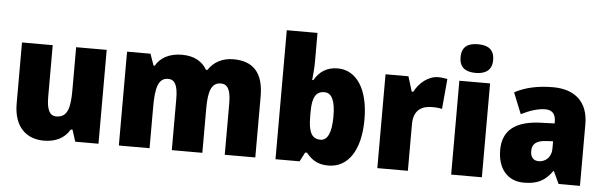

<svg xmlns="http://www.w3.org/2000/svg" viewBox="-49 -947 3553 1127"><g transform="rotate(5 1727.0 -383.0)"><path d="M558 -553H378V-300C378 -197 364 -138 297 -138C256 -138 240 -176 240 -249V-553H59V-193C59 -56 133 10 237 10C302 10 357 -14 389 -69H399L421 0H558Z M1304 -563C1239 -563 1188 -535 1157 -487H1149C1122 -533 1076 -563 1001 -563C926 -563 873 -532 847 -485H840L816 -553H678V0H859V-244C859 -358 875 -415 933 -415C972 -415 990 -381 990 -303V0H1170V-260C1170 -362 1187 -415 1243 -415C1282 -415 1302 -384 1302 -303V0H1482V-360C1482 -500 1420 -563 1304 -563Z M1782 -588V-760H1601V0H1743L1771 -54H1782C1814 -16 1846 10 1913 10C2027 10 2101 -93 2101 -278C2101 -460 2027 -563 1919 -563C1853 -563 1810 -531 1782 -482H1775C1779 -520 1782 -556 1782 -588ZM1853 -417C1897 -417 1918 -371 1918 -280C1918 -185 1896 -137 1854 -137C1801 -137 1782 -178 1782 -269V-298C1782 -380 1803 -417 1853 -417Z M2511 -563C2451 -563 2398 -516 2372 -465H2363L2336 -553H2201V0H2381V-274C2381 -364 2436 -385 2490 -385C2519 -385 2536 -383 2549 -379L2565 -557C2550 -560 2529 -563 2511 -563Z M2727 -776C2669 -776 2631 -755 2631 -691C2631 -629 2670 -607 2727 -607C2782 -607 2823 -629 2823 -691C2823 -755 2783 -776 2727 -776ZM2817 -553H2636V0H2817Z M3188 -563C3097 -563 3022 -546 2962 -513L3012 -389C3064 -415 3113 -430 3153 -430C3192 -430 3215 -410 3215 -362V-352L3130 -349C2987 -343 2910 -287 2910 -169C2910 -59 2969 10 3064 10C3148 10 3189 -15 3232 -73H3235L3269 0H3395V-363C3395 -494 3317 -563 3188 -563ZM3177 -245 3215 -247V-202C3215 -155 3182 -123 3141 -123C3111 -123 3092 -141 3092 -179C3092 -220 3116 -242 3177 -245Z"/></g></svg>

Font: Noto Sans Arabic UI SmCn Bk
Style: Regular
Weight: 900
Width: 4
Designer: Monotype Design Team, Nadine Chahine and Nizar Qandah
Foundry: Monotype Imaging Inc.
Version: Version 2.010